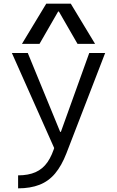

<svg xmlns="http://www.w3.org/2000/svg" viewBox="-20 -810 640 1050"><path d="M79 149Q135 149 174.5 131.5Q214 114 240 76.5Q266 39 283 -22L285 19L45 -520H132L309 -89H313L468 -520H555L343 29Q317 96 281.5 138.5Q246 181 196 200.5Q146 220 79 220ZM100 -570 233 -790H367L500 -570H404L302 -747H298L196 -570Z"/></svg>

Font: M PLUS Code Latin Expanded
Style: Regular
Weight: 400
Width: 7
Designer: Coji Morishita
Foundry: UNDERFOREST DESIGN
Version: Version 1.002; ttfautohint (v1.8.3)